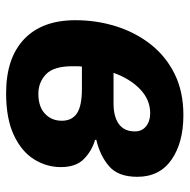

<svg xmlns="http://www.w3.org/2000/svg" viewBox="-16 -580 606 613"><g transform="rotate(90 286.5 -273.0)"><path d="M277 10Q165 10 104.5 -47.5Q44 -105 44 -211Q44 -279 63.5 -341Q83 -403 121 -451.5Q159 -500 215.5 -528Q272 -556 347 -556Q435 -556 489.5 -518Q544 -480 544 -409Q544 -348 510.5 -319Q477 -290 426 -278V-274Q461 -264 487 -238.5Q513 -213 513 -165Q513 -119 488 -79Q463 -39 410.5 -14.5Q358 10 277 10ZM212 -333H310Q352 -333 375.5 -350Q399 -367 399 -401Q399 -424 382.5 -437Q366 -450 341 -450Q298 -450 264.5 -418Q231 -386 212 -333ZM279 -93Q320 -93 342.5 -114Q365 -135 365 -168Q365 -200 341.5 -216Q318 -232 263 -232H192Q191 -224 191 -216Q191 -208 191 -201Q191 -142 216.5 -117.5Q242 -93 279 -93Z"/></g></svg>

Font: BC Sans
Style: Bold Italic
Weight: 700
Italic angle: -12°
Designer: Monotype Design Team
Province of B.C.
Foundry: Monotype Imaging Inc.
Version: Version 2.000;GOOG;noto-source:20170915:90ef993387c0